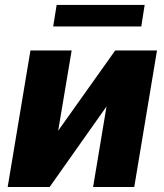

<svg xmlns="http://www.w3.org/2000/svg" viewBox="-20 -747 657 767"><path d="M10.7 0 101.6 -545.5H266.3L212.4 -224.8L440.3 -545.5H607.2L516.3 0H351.9L405.5 -321.7L178.3 0ZM206.3 -727.3H557.9L544.4 -641.3H192.5Z"/></svg>

Font: Inter P Extra Bold
Style: Italic
Weight: 800
Italic angle: 9.39999°
Designer: Rasmus Andersson
Foundry: rsms
Version: Version 3.018;git-588b23468